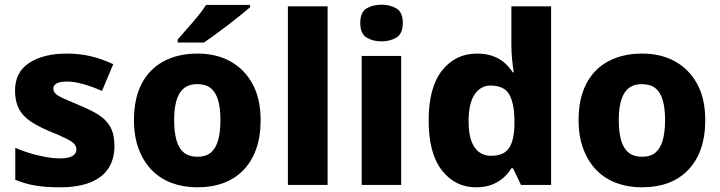

<svg xmlns="http://www.w3.org/2000/svg" viewBox="-20 -787 3065 817"><path d="M467 -166Q467 -112 442.5 -72.5Q418 -33 366 -11.5Q314 10 234 10Q176 10 132.5 3Q89 -4 45 -22V-158Q93 -137 145.5 -125Q198 -113 233 -113Q271 -113 288 -123Q305 -133 305 -151Q305 -164 296.5 -174Q288 -184 262.5 -197Q237 -210 187 -230Q138 -251 106.5 -273Q75 -295 59.5 -326Q44 -357 44 -402Q44 -480 104.5 -519.5Q165 -559 265 -559Q318 -559 365 -548Q412 -537 462 -514L414 -400Q374 -418 335 -429Q296 -440 265 -440Q237 -440 222 -432.5Q207 -425 207 -410Q207 -399 215.5 -389.5Q224 -380 248.5 -369Q273 -358 320 -338Q367 -319 400 -298Q433 -277 450 -246Q467 -215 467 -166Z M1089 -276Q1089 -207 1070.5 -154Q1052 -101 1016.5 -64Q981 -27 931.5 -8.5Q882 10 818 10Q760 10 710.5 -8.5Q661 -27 625.5 -63.5Q590 -100 570 -153.5Q550 -207 550 -276Q550 -367 582.5 -430Q615 -493 676 -526Q737 -559 821 -559Q900 -559 960 -526Q1020 -493 1054.5 -430Q1089 -367 1089 -276ZM721 -276Q721 -225 731 -190Q741 -155 763 -137.5Q785 -120 820 -120Q856 -120 877 -137.5Q898 -155 908 -190Q918 -225 918 -276Q918 -327 908 -361Q898 -395 876.5 -412Q855 -429 819 -429Q768 -429 744.5 -390.5Q721 -352 721 -276ZM1044 -756Q1028 -742 1003 -722Q978 -702 949.5 -680Q921 -658 894 -638.5Q867 -619 848 -606H736V-619Q752 -638 775 -663.5Q798 -689 820.5 -716.5Q843 -744 857 -766H1044Z M1374 0H1205V-760H1374Z M1687 -549V0H1519V-549ZM1604 -767Q1640 -767 1667 -751Q1694 -735 1694 -689Q1694 -644 1667 -627.5Q1640 -611 1604 -611Q1566 -611 1539.5 -627.5Q1513 -644 1513 -689Q1513 -735 1539.5 -751Q1566 -767 1604 -767Z M2005 10Q1917 10 1860.5 -62Q1804 -134 1804 -274Q1804 -415 1861 -487Q1918 -559 2010 -559Q2048 -559 2077 -548.5Q2106 -538 2126.5 -520Q2147 -502 2162 -479H2166Q2163 -497 2159.5 -530.5Q2156 -564 2156 -597V-760H2325V0H2197L2163 -71H2156Q2143 -49 2122 -30.5Q2101 -12 2072.5 -1Q2044 10 2005 10ZM2069 -124Q2124 -124 2146 -157Q2168 -190 2169 -257V-272Q2169 -345 2147.5 -384Q2126 -423 2067 -423Q2025 -423 1999.5 -385Q1974 -347 1974 -271Q1974 -196 1999.5 -160Q2025 -124 2069 -124Z M2981 -276Q2981 -207 2962.5 -154Q2944 -101 2908.5 -64Q2873 -27 2823.5 -8.5Q2774 10 2710 10Q2652 10 2602.5 -8.5Q2553 -27 2517.5 -63.5Q2482 -100 2462 -153.5Q2442 -207 2442 -276Q2442 -367 2474.5 -430Q2507 -493 2568 -526Q2629 -559 2713 -559Q2792 -559 2852 -526Q2912 -493 2946.5 -430Q2981 -367 2981 -276ZM2613 -276Q2613 -225 2623 -190Q2633 -155 2655 -137.5Q2677 -120 2712 -120Q2748 -120 2769 -137.5Q2790 -155 2800 -190Q2810 -225 2810 -276Q2810 -327 2800 -361Q2790 -395 2768.5 -412Q2747 -429 2711 -429Q2660 -429 2636.5 -390.5Q2613 -352 2613 -276Z"/></svg>

Font: Noto Sans Armenian ExtraBold
Style: Regular
Weight: 800
Version: Version 2.007